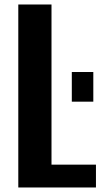

<svg xmlns="http://www.w3.org/2000/svg" viewBox="-20 -830 461 850"><path d="M61 0V-810.1H208V-101.1H404.8V0ZM297.9 -379.9V-511.2H393.1V-379.9Z"/></svg>

Font: Oswald Medium
Style: Regular
Weight: 500
Designer: Vernon Adams
Foundry: Vernon Adams
Version: Version 4.103